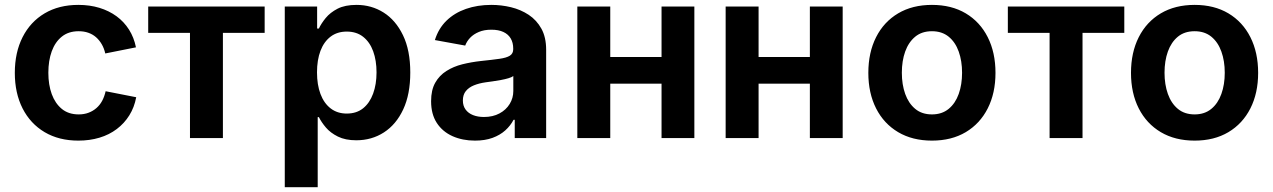

<svg xmlns="http://www.w3.org/2000/svg" viewBox="-20 -573 5284 797"><path d="M305.2 10.7Q224.6 10.7 165.3 -24.4Q106 -59.6 73.7 -123Q41.5 -186.5 41.5 -270.5Q41.5 -355 73.7 -418.7Q106 -482.4 165.3 -517.6Q224.6 -552.7 305.2 -552.7Q352.5 -552.7 392.6 -540.5Q432.6 -528.3 463.9 -505.4Q495.1 -482.4 515.6 -450Q536.1 -417.5 544.4 -376.5L417 -351.1Q412.1 -372.6 402.3 -389.4Q392.6 -406.2 378.7 -418.5Q364.7 -430.7 346.7 -437Q328.6 -443.4 306.6 -443.4Q264.6 -443.4 236.8 -421.1Q209 -398.9 194.8 -360.1Q180.7 -321.3 180.7 -271Q180.7 -221.2 194.8 -182.4Q209 -143.6 236.8 -120.8Q264.6 -98.1 306.6 -98.1Q329.1 -98.1 347.4 -105Q365.7 -111.8 380.1 -124.3Q394.5 -136.7 404.1 -154.5Q413.6 -172.4 418.5 -194.3L545.4 -169.4Q537.6 -127.4 516.8 -94.2Q496.1 -61 464.8 -37.4Q433.6 -13.7 393.1 -1.5Q352.5 10.7 305.2 10.7Z M768.6 0V-436.5H595.2V-545.9H1078.6V-436.5H905.3V0Z M1162.1 204.1V-545.9H1296.4V-454.6H1303.7Q1313.5 -475.6 1332 -498.3Q1350.6 -521 1381.3 -536.9Q1412.1 -552.7 1460 -552.7Q1522 -552.7 1572.3 -521Q1622.6 -489.3 1652.8 -426.8Q1683.1 -364.3 1683.1 -272Q1683.1 -181.6 1653.8 -118.9Q1624.5 -56.2 1573.7 -23.4Q1522.9 9.3 1459 9.3Q1413.6 9.3 1382.6 -6.1Q1351.6 -21.5 1332.8 -43.7Q1314 -65.9 1303.7 -86.9H1298.8V204.1ZM1419.4 -101.6Q1460 -101.6 1487.3 -123.5Q1514.6 -145.5 1528.8 -184.3Q1543 -223.1 1543 -272.5Q1543 -321.8 1529.1 -360.1Q1515.1 -398.4 1487.5 -420.2Q1460 -441.9 1419.4 -441.9Q1379.9 -441.9 1352.3 -420.9Q1324.7 -399.9 1310.3 -362.1Q1295.9 -324.2 1295.9 -272.5Q1295.9 -221.2 1310.3 -182.9Q1324.7 -144.5 1352.5 -123Q1380.4 -101.6 1419.4 -101.6Z M1951.7 10.7Q1899.9 10.7 1858.4 -7.8Q1816.9 -26.4 1793.2 -62.7Q1769.5 -99.1 1769.5 -152.8Q1769.5 -199.2 1786.6 -229.5Q1803.7 -259.8 1833 -278.3Q1862.3 -296.9 1899.4 -306.2Q1936.5 -315.4 1976.6 -319.8Q2023.9 -324.7 2053.2 -328.9Q2082.5 -333 2096.4 -341.8Q2110.4 -350.6 2110.4 -368.7V-371.1Q2110.4 -396 2099.9 -413.6Q2089.4 -431.2 2069.3 -440.4Q2049.3 -449.7 2019.5 -449.7Q1989.7 -449.7 1967.8 -440.4Q1945.8 -431.2 1931.6 -416.3Q1917.5 -401.4 1911.1 -383.8L1785.2 -406.7Q1800.3 -455.1 1833.5 -487.3Q1866.7 -519.5 1914.3 -536.1Q1961.9 -552.7 2019.5 -552.7Q2061 -552.7 2101.3 -543Q2141.6 -533.2 2174.6 -511.5Q2207.5 -489.7 2227.3 -454.1Q2247.1 -418.5 2247.1 -366.2V0H2116.7V-75.7H2111.8Q2099.1 -51.3 2077.4 -31.7Q2055.7 -12.2 2024.4 -0.7Q1993.2 10.7 1951.7 10.7ZM1988.8 -87.4Q2025.9 -87.4 2053.2 -102.1Q2080.6 -116.7 2095.7 -141.4Q2110.8 -166 2110.8 -195.3V-257.3Q2104.5 -252.4 2090.6 -248.3Q2076.7 -244.1 2059.6 -241Q2042.5 -237.8 2025.6 -235.4Q2008.8 -232.9 1996.6 -231.4Q1968.8 -227.5 1947.3 -218.8Q1925.8 -210 1913.6 -194.8Q1901.4 -179.7 1901.4 -155.8Q1901.4 -133.8 1912.6 -118.4Q1923.8 -103 1943.6 -95.2Q1963.4 -87.4 1988.8 -87.4Z M2763.2 -336.4V-225.6H2475.6V-336.4ZM2513.2 -545.9V0H2376.5V-545.9ZM2862.3 -545.9V0H2726.1V-545.9Z M3378.9 -336.4V-225.6H3091.3V-336.4ZM3128.9 -545.9V0H2992.2V-545.9ZM3478 -545.9V0H3341.8V-545.9Z M3848.6 10.7Q3767.6 10.7 3708.3 -24.4Q3648.9 -59.6 3616.7 -123Q3584.5 -186.5 3584.5 -270.5Q3584.5 -355 3616.7 -418.7Q3648.9 -482.4 3708.3 -517.6Q3767.6 -552.7 3848.6 -552.7Q3929.7 -552.7 3988.8 -517.6Q4047.9 -482.4 4080.1 -418.7Q4112.3 -355 4112.3 -270.5Q4112.3 -186.5 4080.1 -123Q4047.9 -59.6 3988.8 -24.4Q3929.7 10.7 3848.6 10.7ZM3848.6 -98.1Q3890.1 -98.1 3918 -121.1Q3945.8 -144 3959.7 -183.1Q3973.6 -222.2 3973.6 -271Q3973.6 -319.8 3959.7 -358.9Q3945.8 -397.9 3918 -420.7Q3890.1 -443.4 3848.6 -443.4Q3806.6 -443.4 3779.1 -420.7Q3751.5 -397.9 3737.5 -359.1Q3723.6 -320.3 3723.6 -271Q3723.6 -222.2 3737.5 -183.1Q3751.5 -144 3779.1 -121.1Q3806.6 -98.1 3848.6 -98.1Z M4336.9 0V-436.5H4163.6V-545.9H4647V-436.5H4473.6V0Z M4939 10.7Q4857.9 10.7 4798.6 -24.4Q4739.3 -59.6 4707 -123Q4674.8 -186.5 4674.8 -270.5Q4674.8 -355 4707 -418.7Q4739.3 -482.4 4798.6 -517.6Q4857.9 -552.7 4939 -552.7Q5020 -552.7 5079.1 -517.6Q5138.2 -482.4 5170.4 -418.7Q5202.6 -355 5202.6 -270.5Q5202.6 -186.5 5170.4 -123Q5138.2 -59.6 5079.1 -24.4Q5020 10.7 4939 10.7ZM4939 -98.1Q4980.5 -98.1 5008.3 -121.1Q5036.1 -144 5050 -183.1Q5064 -222.2 5064 -271Q5064 -319.8 5050 -358.9Q5036.1 -397.9 5008.3 -420.7Q4980.5 -443.4 4939 -443.4Q4897 -443.4 4869.4 -420.7Q4841.8 -397.9 4827.9 -359.1Q4814 -320.3 4814 -271Q4814 -222.2 4827.9 -183.1Q4841.8 -144 4869.4 -121.1Q4897 -98.1 4939 -98.1Z"/></svg>

Font: Inter Cardless
Style: Bold
Weight: 700
Designer: Rasmus Andersson
Foundry: rsms
Version: Version 4.001;git-9221beed3